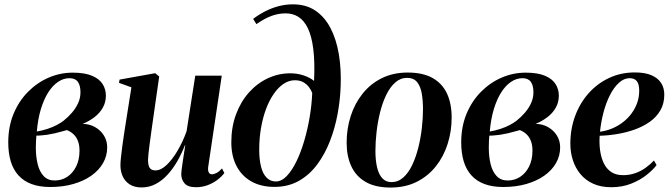

<svg xmlns="http://www.w3.org/2000/svg" viewBox="-20 -851 3080 884"><path d="M211.5 10Q162 10 125.5 -3.5Q89 -17 65 -43.5Q41 -70 29.5 -108.2Q18 -146.5 18 -195.5Q18 -268 42.5 -327Q67 -386 109.2 -428.5Q151.5 -471 204.5 -493.8Q257.5 -516.5 314.5 -516.5Q370.5 -516.5 404.2 -502Q438 -487.5 452.8 -463.5Q467.5 -439.5 467.5 -411Q467.5 -380 453.2 -355Q439 -330 414.8 -311.5Q390.5 -293 360.5 -280.5Q391.5 -280.5 417 -266.2Q442.5 -252 458 -227.8Q473.5 -203.5 473.5 -172.5Q473.5 -133.5 454.5 -100.2Q435.5 -67 400.5 -42.2Q365.5 -17.5 317.5 -3.8Q269.5 10 211.5 10ZM231.5 -20Q264 -20 289.5 -36.8Q315 -53.5 330.2 -83.8Q345.5 -114 346 -154Q346.5 -181 339.5 -200.2Q332.5 -219.5 319.2 -232.2Q306 -245 288 -252Q277 -249.5 262.8 -245.2Q248.5 -241 232.2 -237.2Q216 -233.5 197 -230.5Q186 -229.5 174 -228Q162 -226.5 147.5 -226.5Q146.5 -215 145.8 -201.8Q145 -188.5 145 -172Q145 -129.5 153.5 -95Q162 -60.5 181.2 -40.2Q200.5 -20 231.5 -20ZM149.5 -245.5Q176 -250 199.2 -257.8Q222.5 -265.5 241.5 -275.5Q260.5 -285.5 272.5 -295Q294.5 -312.5 312 -333Q329.5 -353.5 340 -376.8Q350.5 -400 350.5 -426Q350.5 -457.5 338.5 -474.2Q326.5 -491 300 -491Q272.5 -491 247.5 -474.2Q222.5 -457.5 202.2 -425.8Q182 -394 168.2 -348.8Q154.5 -303.5 149.5 -245.5Z M632 12Q599 12 577.5 -1.8Q556 -15.5 545.2 -38.5Q534.5 -61.5 534.5 -90.5Q534.5 -103.5 537 -127Q539.5 -150.5 543 -177.2Q546.5 -204 550.2 -227.8Q554 -251.5 556 -265.5L585 -449L528 -469.5L530.5 -484.5L694.5 -514L713 -499L681.5 -279Q679 -261 675.5 -236.2Q672 -211.5 668.8 -186.8Q665.5 -162 663.5 -142.5Q661.5 -123 661.5 -115Q661.5 -99.5 664.5 -88.8Q667.5 -78 675 -72.2Q682.5 -66.5 696 -66.5Q721 -66.5 747.5 -91.8Q774 -117 798 -158Q822 -199 839 -246.5L879 -502.5H1001L938.5 -82Q936.5 -66 941.2 -57.2Q946 -48.5 955.5 -48.5Q965.5 -48.5 978 -55.2Q990.5 -62 1002 -75.5L1013 -54.5Q1000 -37 979.8 -22Q959.5 -7 934.8 2Q910 11 882.5 11Q845 11 829.8 -6.8Q814.5 -24.5 814.5 -49Q814.5 -54.5 816.2 -69.5Q818 -84.5 821 -104.5Q824 -124.5 827.2 -145.2Q830.5 -166 833 -182.5H831.5Q816.5 -144 796.5 -109Q776.5 -74 751.5 -46.8Q726.5 -19.5 696.8 -3.8Q667 12 632 12Z M1243.5 9.5Q1182.5 9.5 1138 -15.2Q1093.5 -40 1069.2 -86.2Q1045 -132.5 1045 -195.5Q1045 -266.5 1066.8 -324.8Q1088.5 -383 1126.2 -425.2Q1164 -467.5 1213 -490.5Q1262 -513.5 1316.5 -513.5Q1349.5 -513.5 1378.8 -503.5Q1408 -493.5 1426 -478.5Q1430 -565 1422.5 -624.8Q1415 -684.5 1397.5 -720.8Q1380 -757 1354.2 -773.2Q1328.5 -789.5 1295 -789.5Q1262.5 -789.5 1230.8 -778Q1199 -766.5 1160.5 -740L1145.5 -764Q1171 -783.5 1200.8 -798.8Q1230.5 -814 1262.5 -822.5Q1294.5 -831 1329 -831Q1389.5 -831 1432.2 -802Q1475 -773 1501.8 -721.5Q1528.5 -670 1540 -601.8Q1551.5 -533.5 1548.5 -455Q1546.5 -392.5 1534.5 -327Q1522.5 -261.5 1499.2 -201.5Q1476 -141.5 1440.5 -93.8Q1405 -46 1356 -18.2Q1307 9.5 1243.5 9.5ZM1250 -15.5Q1276.5 -15.5 1300.5 -40.8Q1324.5 -66 1345 -108.2Q1365.5 -150.5 1381 -203.5Q1396.5 -256.5 1406 -313.2Q1415.5 -370 1417.5 -423Q1413 -435.5 1403 -449.2Q1393 -463 1377 -472.2Q1361 -481.5 1337.5 -481.5Q1310.5 -481.5 1286 -465.2Q1261.5 -449 1240.8 -419.2Q1220 -389.5 1205 -349.5Q1190 -309.5 1181.8 -261.8Q1173.5 -214 1173.5 -162.5Q1173.5 -116 1182 -83Q1190.5 -50 1207.8 -32.8Q1225 -15.5 1250 -15.5Z M1857.5 -517Q1927 -517 1971.8 -491.8Q2016.5 -466.5 2038 -420.2Q2059.5 -374 2059.5 -309.5Q2059.5 -247 2041.2 -189Q2023 -131 1987.2 -85.8Q1951.5 -40.5 1899 -14Q1846.5 12.5 1778 12.5Q1708.5 12.5 1663.8 -13.2Q1619 -39 1597.5 -85.5Q1576 -132 1576 -194Q1576 -258.5 1594.8 -316.8Q1613.5 -375 1649.8 -420.2Q1686 -465.5 1738.2 -491.2Q1790.5 -517 1857.5 -517ZM1854 -492.5Q1823.5 -492.5 1799.5 -471Q1775.5 -449.5 1758.2 -413.8Q1741 -378 1730 -334Q1719 -290 1713.8 -243.8Q1708.5 -197.5 1708.5 -156.5Q1708.5 -113.5 1716 -81Q1723.5 -48.5 1740 -30.5Q1756.5 -12.5 1782.5 -12.5Q1813 -12.5 1837 -34Q1861 -55.5 1878 -91.5Q1895 -127.5 1906 -171.5Q1917 -215.5 1922.2 -261.2Q1927.5 -307 1927.5 -348Q1927.5 -387 1922 -419.8Q1916.5 -452.5 1900.8 -472.5Q1885 -492.5 1854 -492.5Z M2297 10Q2247.5 10 2211 -3.5Q2174.5 -17 2150.5 -43.5Q2126.5 -70 2115 -108.2Q2103.5 -146.5 2103.5 -195.5Q2103.5 -268 2128 -327Q2152.5 -386 2194.8 -428.5Q2237 -471 2290 -493.8Q2343 -516.5 2400 -516.5Q2456 -516.5 2489.8 -502Q2523.5 -487.5 2538.2 -463.5Q2553 -439.5 2553 -411Q2553 -380 2538.8 -355Q2524.5 -330 2500.2 -311.5Q2476 -293 2446 -280.5Q2477 -280.5 2502.5 -266.2Q2528 -252 2543.5 -227.8Q2559 -203.5 2559 -172.5Q2559 -133.5 2540 -100.2Q2521 -67 2486 -42.2Q2451 -17.5 2403 -3.8Q2355 10 2297 10ZM2317 -20Q2349.5 -20 2375 -36.8Q2400.5 -53.5 2415.8 -83.8Q2431 -114 2431.5 -154Q2432 -181 2425 -200.2Q2418 -219.5 2404.8 -232.2Q2391.5 -245 2373.5 -252Q2362.5 -249.5 2348.2 -245.2Q2334 -241 2317.8 -237.2Q2301.5 -233.5 2282.5 -230.5Q2271.5 -229.5 2259.5 -228Q2247.5 -226.5 2233 -226.5Q2232 -215 2231.2 -201.8Q2230.5 -188.5 2230.5 -172Q2230.5 -129.5 2239 -95Q2247.5 -60.5 2266.8 -40.2Q2286 -20 2317 -20ZM2235 -245.5Q2261.5 -250 2284.8 -257.8Q2308 -265.5 2327 -275.5Q2346 -285.5 2358 -295Q2380 -312.5 2397.5 -333Q2415 -353.5 2425.5 -376.8Q2436 -400 2436 -426Q2436 -457.5 2424 -474.2Q2412 -491 2385.5 -491Q2358 -491 2333 -474.2Q2308 -457.5 2287.8 -425.8Q2267.5 -394 2253.8 -348.8Q2240 -303.5 2235 -245.5Z M3003 -91Q2988 -70.5 2958.2 -46.5Q2928.5 -22.5 2887 -5.8Q2845.5 11 2794 11Q2747 11 2711.5 -5Q2676 -21 2652.8 -49Q2629.5 -77 2617.8 -113Q2606 -149 2606 -189.5Q2606 -257.5 2628 -317Q2650 -376.5 2690 -421.5Q2730 -466.5 2784.2 -492Q2838.5 -517.5 2903 -517.5Q2950 -517.5 2979.8 -504.5Q3009.5 -491.5 3024 -468.8Q3038.5 -446 3038.5 -415.5Q3038.5 -374 3020.5 -343Q3002.5 -312 2971.8 -290.2Q2941 -268.5 2902.8 -254.8Q2864.5 -241 2822.5 -234Q2780.5 -227 2741 -226Q2738.5 -191 2743 -158.2Q2747.5 -125.5 2759.8 -99.8Q2772 -74 2794 -59.2Q2816 -44.5 2849 -44.5Q2878.5 -44.5 2904.2 -53.5Q2930 -62.5 2951.8 -78Q2973.5 -93.5 2991 -112ZM2879.5 -491Q2852.5 -491 2829.2 -469.5Q2806 -448 2788 -412.5Q2770 -377 2758.5 -333Q2747 -289 2742.5 -244.5Q2772.5 -248.5 2799.5 -260Q2826.5 -271.5 2849 -289Q2871.5 -306.5 2888 -329Q2904.5 -351.5 2913.8 -377.8Q2923 -404 2923 -433Q2923 -464 2912 -477.5Q2901 -491 2879.5 -491Z"/></svg>

Font: Merriweather 144pt SemiBold
Style: Italic
Weight: 600
Italic angle: -7.8°
Version: Version 2.101